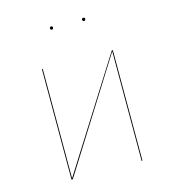

<svg xmlns="http://www.w3.org/2000/svg" viewBox="-104 -781 789 868"><g transform="rotate(-15 290.0 -346.5)"><path d="M456 0H452V-394V-513L130 0H124V-517H128V-124V-5L451 -517H456ZM221 -686Q221 -678 214 -678Q207 -678 207 -686Q207 -693 214 -693Q221 -693 221 -686ZM372 -686Q372 -683 370 -680.5Q368 -678 365 -678Q361 -678 359 -680.5Q357 -683 357 -686Q357 -693 365 -693Q372 -693 372 -686Z"/></g></svg>

Font: FiraGO Four
Style: Regular
Weight: 100
Designer: bBox Type
Foundry: bBox Type GmbH
Version: Version 1.001